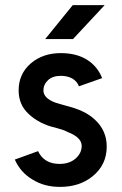

<svg xmlns="http://www.w3.org/2000/svg" viewBox="-20 -720 476 752"><path d="M157 -567H266L390 -700H265ZM380 -414Q362 -460 321 -486Q279 -512 218 -512Q148 -512 101 -472Q53 -431 53 -366Q53 -309 93 -273Q112 -255 138.5 -241Q165 -227 197 -220Q212 -216 224 -212Q236 -208 247 -202Q299 -182 300 -149Q300 -120 276 -99Q252 -78 213 -78Q153 -78 129 -128L38 -95Q60 -45 107 -17Q153 12 215 12Q291 12 342 -29Q398 -74 398 -146Q398 -209 351 -252Q314 -287 242 -305Q230 -308 219 -311.5Q208 -315 197 -318Q151 -335 150 -365Q150 -389 168 -406Q186 -423 219 -423Q244 -423 264 -412Q283 -400 289 -382Z"/></svg>

Font: Unageo
Style: Medium
Weight: 500
Designer: Richard Sepsi
Foundry: Richard Sepsi
Version: Version 2.000